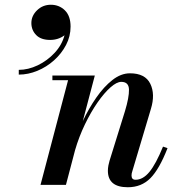

<svg xmlns="http://www.w3.org/2000/svg" viewBox="-20 -778 787 808"><path d="M266.5 -440.5H200.5V-460H379L328.5 -268.5Q353.5 -321.5 385.2 -367.2Q417 -413 453 -441.2Q489 -469.5 527 -469.5Q591 -469.5 612.5 -425.5Q634 -381.5 615 -319.5L537 -58Q533.5 -48 533.5 -39.5Q533.5 -21.5 550.5 -21.5Q581.5 -21.5 608.8 -54.5Q636 -87.5 666 -161L685 -154.5Q650.5 -66 612.8 -28Q575 10 518 10Q434 10 434 -59.5Q434 -70 436.2 -81.8Q438.5 -93.5 441 -101.5L506 -310.5Q523.5 -368.5 522.8 -401Q522 -433.5 490.5 -433.5Q471 -433.5 444.8 -410.2Q418.5 -387 390.5 -346.8Q362.5 -306.5 337.5 -254.8Q312.5 -203 296 -146.5L257.5 0H150.5ZM112 -681Q112 -711.5 136 -734.8Q160 -758 194 -758Q229 -758 253 -734.5Q277 -711 277 -666Q277 -625 258 -588.8Q239 -552.5 207.5 -524.2Q176 -496 137.2 -480Q98.5 -464 59 -464V-484Q98.5 -484 138.8 -503.2Q179 -522.5 209.8 -555.5Q240.5 -588.5 251.5 -629.5Q225.5 -610 191 -610Q152 -610 132 -630.8Q112 -651.5 112 -681Z"/></svg>

Font: Bodoni* 11pt Medium
Style: Italic
Weight: 500
Italic angle: -13°
Version: Version 2.3